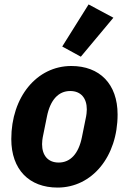

<svg xmlns="http://www.w3.org/2000/svg" viewBox="-20 -835 582 867"><path d="M492 -755 380 -815 261 -625 345 -579ZM240 12C396 12 511 -128 511 -318C511 -456 430 -537 302 -537C146 -537 31 -397 31 -207C31 -69 112 12 240 12ZM245 -101C196 -101 170 -134 170 -184C170 -197 172 -209 173 -215L192 -309C207 -384 244 -424 297 -424C346 -424 372 -391 372 -341C372 -328 370 -316 369 -310L350 -216C335 -141 298 -101 245 -101Z"/></svg>

Font: Braiins Sans
Style: Bold Italic
Weight: 700
Italic angle: -11.31°
Designer: Mike Abbink, Paul van der Laan, Pieter van Rosmalen, Jiri Chlebus, Lubos Buracinsky
Foundry: Bold Monday, Sudetype
Version: Version 1.000;hotconv 1.0.109;makeotfexe 2.5.65596